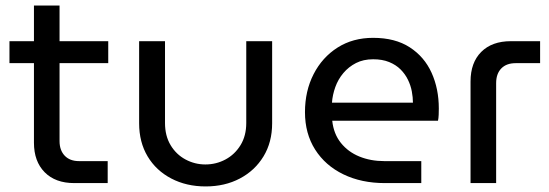

<svg xmlns="http://www.w3.org/2000/svg" viewBox="-20 -658 1973 690"><path d="M247 0Q179 0 140.5 -39Q102 -78 102 -145V-638H194V-151Q194 -118 212.5 -98.5Q231 -79 264 -79H367V0ZM14 -431V-510H369V-431Z M719 12Q650 12 595.5 -16.5Q541 -45 510.5 -96Q480 -147 480 -215V-510H573V-216Q573 -170 593 -136.5Q613 -103 646.5 -85Q680 -67 718 -67Q757 -67 790.5 -85Q824 -103 844.5 -136.5Q865 -170 865 -216V-510H958V-215Q958 -147 927 -96Q896 -45 842 -16.5Q788 12 719 12Z M1363 0Q1279 0 1214 -31.5Q1149 -63 1112.5 -120.5Q1076 -178 1076 -255Q1076 -331 1107 -391.5Q1138 -452 1193 -487Q1248 -522 1321 -522Q1400 -522 1452.5 -488Q1505 -454 1531 -396.5Q1557 -339 1557 -268Q1557 -257 1556.5 -245Q1556 -233 1554 -224H1174Q1179 -177 1205 -144.5Q1231 -112 1271.5 -95.5Q1312 -79 1361 -79H1494V0ZM1173 -289H1464Q1464 -308 1460 -329.5Q1456 -351 1446 -371.5Q1436 -392 1419.5 -408.5Q1403 -425 1378.5 -435Q1354 -445 1321 -445Q1286 -445 1259.5 -431.5Q1233 -418 1214 -395.5Q1195 -373 1185 -345Q1175 -317 1173 -289Z M1671 0V-365Q1671 -433 1709.5 -471.5Q1748 -510 1816 -510H1921V-431H1833Q1800 -431 1781.5 -412Q1763 -393 1763 -359V0Z"/></svg>

Font: MuseoModerno Thin
Style: Regular
Weight: 400
Version: Version 1.003